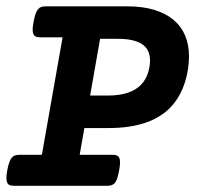

<svg xmlns="http://www.w3.org/2000/svg" viewBox="-20 -600 640 620"><path d="M182.1 -479.5H110.4Q102.1 -479.5 96.7 -481.4Q91.3 -483.4 88.4 -488.8Q85.4 -494.1 85.4 -503.9Q85.4 -513.7 88.4 -529.3Q91.3 -544.9 94.7 -554.7Q98.1 -564.5 102.8 -570.1Q107.4 -575.7 113.5 -577.6Q119.6 -579.6 127.9 -579.6H390.1Q439.9 -579.6 477.3 -568.4Q514.6 -557.1 539.8 -536.4Q564.9 -515.6 577.6 -485.6Q590.3 -455.6 590.3 -418.5Q590.3 -398.4 587.2 -377.2Q584 -356 577.4 -335Q570.8 -314 560.3 -294.4Q549.8 -274.9 535.2 -258.3Q471.2 -186.5 330.6 -186.5H252.4L237.3 -100.1H343.3Q351.6 -100.1 356.9 -98.1Q362.3 -96.2 365 -90.6Q367.7 -85 367.7 -75.2Q367.7 -65.4 364.7 -49.8Q361.8 -34.2 358.6 -24.4Q355.5 -14.6 350.8 -9.3Q346.2 -3.9 340.1 -2Q334 0 325.7 0H25.9Q17.6 0 12 -2Q6.3 -3.9 3.7 -9.3Q1 -14.6 0.7 -24.4Q0.5 -34.2 3.4 -49.8Q6.3 -65.4 9.8 -75.2Q13.2 -85 17.8 -90.6Q22.5 -96.2 28.8 -98.1Q35.2 -100.1 43.5 -100.1H115.2ZM329.1 -291.5Q403.3 -291.5 437 -328.1Q450.7 -342.8 457.5 -363.5Q464.4 -384.3 464.4 -404.8Q464.4 -440.9 438.2 -457.8Q412.1 -474.6 361.3 -474.6H303.2L271 -291.5Z"/></svg>

Font: Courier Prime
Style: Bold Italic
Weight: 700
Monospace: yes
Designer: Alan Dague-Greene
Foundry: Quote-Unquote Apps
Version: Version 1.202